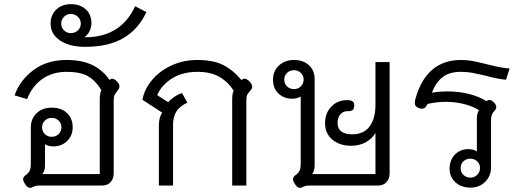

<svg xmlns="http://www.w3.org/2000/svg" viewBox="-20 -891 2517 922"><path d="M125 11Q110 11 98 -11Q91 -22 91 -31Q91 -42 106 -52Q118 -61 123 -72.5Q128 -84 128 -102V-279Q128 -321 156 -347.5Q184 -374 228 -374Q275 -374 302 -348Q329 -322 329 -280Q329 -240 302.5 -214Q276 -188 236 -188Q214 -188 196 -198V-96Q196 -69 183 -55H459V-414Q459 -445 467 -458Q439 -504 402.5 -525Q366 -546 300 -546Q232 -546 183.5 -512Q135 -478 110 -415L50 -433Q75 -505 140 -554Q205 -603 300 -603Q374 -603 424 -578.5Q474 -554 506 -507Q512 -513 519 -513Q528 -513 541 -501Q557 -484 553 -471Q552 -465 544 -455Q536 -445 531 -436Q526 -427 526 -411V-59Q526 -33 511 -16.5Q496 0 470 0H169Q150 0 136 8Q132 11 125 11ZM275 -280Q275 -299 261.5 -312Q248 -325 228 -325Q209 -325 195.5 -312Q182 -299 182 -280Q182 -260 195.5 -247Q209 -234 228 -234Q248 -234 261.5 -247Q275 -260 275 -280Z M223 -778Q223 -819 250 -845Q277 -871 321 -871Q365 -871 392 -846Q419 -821 419 -780Q419 -761 411 -743.5Q403 -726 389 -715V-712Q560 -712 629 -861L683 -833Q644 -749 571.5 -707.5Q499 -666 389 -666Q314 -666 268.5 -696.5Q223 -727 223 -778ZM368 -778Q368 -797 354 -810.5Q340 -824 320 -824Q301 -824 287.5 -810.5Q274 -797 274 -778Q274 -758 287.5 -745Q301 -732 320 -732Q340 -732 354 -745Q368 -758 368 -778Z M743 -289Q743 -327 759 -350L664 -412Q673 -462 709.5 -506Q746 -550 803 -576.5Q860 -603 928 -603Q1004 -603 1051.5 -579Q1099 -555 1140 -506Q1145 -513 1154 -513Q1164 -513 1176 -502Q1191 -488 1191 -474Q1191 -468 1187.5 -463Q1184 -458 1180 -453Q1172 -445 1167.5 -436.5Q1163 -428 1163 -413V0H1095V-413Q1095 -443 1102 -456Q1074 -499 1032.5 -522.5Q991 -546 929 -546Q856 -546 805.5 -514Q755 -482 735 -434L788 -400Q798 -413 816.5 -425.5Q835 -438 854 -444L880 -398Q844 -382 827.5 -356.5Q811 -331 811 -293V0H743Z M1421 11Q1406 11 1394 -11Q1387 -22 1387 -31Q1387 -42 1402 -52Q1414 -61 1419 -72.5Q1424 -84 1424 -102V-427Q1404 -417 1384 -417Q1343 -417 1317 -442Q1291 -467 1291 -509Q1291 -550 1319.5 -576.5Q1348 -603 1392 -603Q1436 -603 1463.5 -578Q1491 -553 1491 -511V-98Q1491 -71 1479 -55H1783V-252Q1764 -222 1734 -206.5Q1704 -191 1666 -191Q1612 -191 1576.5 -220Q1541 -249 1541 -300Q1541 -349 1572.5 -380.5Q1604 -412 1651 -410Q1681 -410 1681 -386Q1681 -368 1673.5 -362.5Q1666 -357 1650 -357Q1628 -358 1614.5 -342Q1601 -326 1601 -301Q1601 -273 1619.5 -259.5Q1638 -246 1670 -246Q1727 -246 1755 -284Q1783 -322 1783 -388V-593H1851V-59Q1851 -33 1836 -16.5Q1821 0 1795 0H1464Q1446 0 1432 8Q1428 11 1421 11ZM1438 -509Q1438 -528 1424.5 -541Q1411 -554 1392 -554Q1372 -554 1358.5 -541Q1345 -528 1345 -509Q1345 -489 1358.5 -476Q1372 -463 1392 -463Q1411 -463 1424.5 -476Q1438 -489 1438 -509Z M2139 -81Q2139 -122 2164.5 -148.5Q2190 -175 2230 -175Q2251 -175 2270 -164V-326Q2270 -335 2273 -345.5Q2276 -356 2280 -362Q2250 -381 2208 -391.5Q2166 -402 2120 -402Q2080 -402 2033 -392L2027 -381Q2020 -369 2006 -369Q1997 -369 1989 -373Q1972 -380 1972 -396Q1972 -407 1976 -420Q2029 -603 2194 -603Q2224 -603 2250 -598Q2276 -593 2316 -583Q2384 -565 2427 -562L2410 -508Q2367 -512 2310 -528Q2271 -537 2247 -541.5Q2223 -546 2192 -546Q2137 -546 2104.5 -520Q2072 -494 2054 -446Q2091 -452 2129 -452Q2182 -452 2231 -440Q2280 -428 2317 -405Q2322 -411 2329 -411Q2340 -411 2352 -399Q2363 -388 2363 -377Q2363 -367 2353 -357Q2338 -342 2338 -316V-88Q2338 -46 2310 -18Q2282 10 2239 10Q2195 10 2167 -15.5Q2139 -41 2139 -81ZM2285 -84Q2285 -104 2271.5 -116.5Q2258 -129 2239 -129Q2219 -129 2205.5 -116.5Q2192 -104 2192 -84Q2192 -64 2205.5 -51Q2219 -38 2239 -38Q2258 -38 2271.5 -51.5Q2285 -65 2285 -84Z"/></svg>

Font: Niramit Light
Style: Regular
Weight: 300
Designer: Katatrad Aksorn Co.,Ltd.
Foundry: Cadson Demak Co.,Ltd.
Version: Version 1.000; ttfautohint (v1.6)